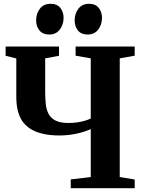

<svg xmlns="http://www.w3.org/2000/svg" viewBox="-20 -987 759 1007"><path d="M456 -310Q421.5 -294 377.5 -285.2Q333.5 -276.5 292 -276.5Q240.5 -276.5 202.5 -285.8Q164.5 -295 138 -312.2Q111.5 -329.5 95.5 -354.2Q79.5 -379 72.5 -410.2Q65.5 -441.5 65.5 -478V-680.5L9.5 -694.5V-743H289.5V-694.5L217 -681V-502.5Q217 -469 220.2 -440Q223.5 -411 235.2 -389Q247 -367 271.8 -354.5Q296.5 -342 339 -342Q363 -342 385.2 -345.2Q407.5 -348.5 426 -354Q444.5 -359.5 456 -365.5V-681L376.5 -695V-743H686.5V-695L608 -681V-58.5L686.5 -45.5V0H351V-46L456 -58.5ZM237 -806Q204 -806 186.8 -827.5Q169.5 -849 169.5 -879.5Q169.5 -915 189 -941Q208.5 -967 245 -967H246Q279.5 -967 296.5 -945.5Q313.5 -924 313.5 -893.5Q313.5 -859 294 -832.5Q274.5 -806 238 -806ZM438.5 -806Q405.5 -806 388.5 -827.5Q371.5 -849 371.5 -879.5Q371.5 -915 391 -941Q410.5 -967 446.5 -967H447.5Q481 -967 498 -945.5Q515 -924 515 -893.5Q515 -859 495.5 -832.5Q476 -806 439.5 -806Z"/></svg>

Font: Merriweather 60pt
Style: Bold
Weight: 700
Version: Version 2.100